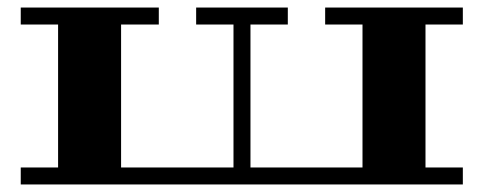

<svg xmlns="http://www.w3.org/2000/svg" viewBox="-20 -489 1282 509"><path d="M1108 -424V-45H1207V0H35V-45H134V-424H35V-469H401V-424H301V-45H599V-424H500V-469H743V-424H644V-45H941V-424H842V-469H1207V-424Z"/></svg>

Font: Geostar Fill
Style: Regular
Weight: 400
Designer: Joe Prince
Foundry: Joe Prince
Version: Version 1.002